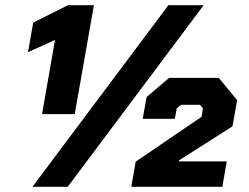

<svg xmlns="http://www.w3.org/2000/svg" viewBox="-20 -720 961 740"><path d="M765 -700 241 0H105L629 -700ZM192 -566 88 -519 108 -633 242 -700H342L268 -280H142ZM503 -97 757 -270 762 -302 751 -316H678L661 -302L654 -262H530L545 -346L632 -420H823L894 -334L876 -233L670 -102L669 -98H854L837 0H486Z"/></svg>

Font: Chakra Petch
Style: Bold Italic
Weight: 700
Italic angle: -10°
Designer: Katatrad Aksorn Co.,Ltd.
Foundry: Cadson Demak Co.,Ltd.
Version: Version 1.000; ttfautohint (v1.6)